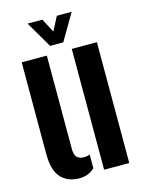

<svg xmlns="http://www.w3.org/2000/svg" viewBox="-118 -842 691 921"><g transform="rotate(-15 227.5 -381.5)"><path d="M36.1 -144.9V-600H160.9V-134.4Q160.9 -107.7 172.6 -95.2Q184.3 -82.7 208.5 -82.7Q221.9 -82.7 236.6 -88.1V-20.5Q206.8 9.1 160.9 9.1Q103.4 9.1 69.8 -26.7Q36.1 -62.5 36.1 -144.9ZM284.7 0V-600H409.5V0ZM188.2 -640.9 111.3 -772.1H184.8L220.9 -703.4L256.8 -772.1H330.3L253.5 -640.9Z"/></g></svg>

Font: Big Shoulders Stencil Thin
Style: Regular
Weight: 100
Designer: Patric King
Foundry: XO Type Co
Version: Version 2.001